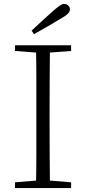

<svg xmlns="http://www.w3.org/2000/svg" viewBox="-20 -952 436 972"><path d="M140 -797Q168 -823 195 -848Q222 -873 247 -895Q270 -915 282.5 -923.5Q295 -932 305 -932Q317 -932 325.5 -924Q334 -916 334 -905Q334 -893 323 -882Q312 -871 283 -855Q252 -836 219 -817Q186 -798 152 -779ZM56 0V-29L188 -40H207L340 -29V0ZM162 0Q164 -83 164 -166Q164 -249 164 -333V-390Q164 -474 164 -557.5Q164 -641 162 -723H233Q232 -641 231.5 -557.5Q231 -474 231 -390V-333Q231 -249 231.5 -166Q232 -83 233 0ZM56 -694V-723H340V-694L207 -684H188Z"/></svg>

Font: Noto Serif HK
Style: Regular
Weight: 200
Designer: Ryoko NISHIZUKA 西塚涼子 (kana & ideographs); Frank Grießhammer (Latin, Greek & Cyrillic); Wenlong ZHANG 张文龙 (bopomofo); San
Foundry: Adobe
Version: Version 2.001;hotconv 1.1.0;makeotfexe 2.6.0